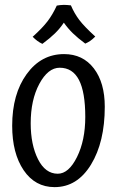

<svg xmlns="http://www.w3.org/2000/svg" viewBox="-20 -758 489 788"><path d="M30 -242Q30 -372 89.5 -454Q149 -536 243 -536Q320 -536 365 -477.5Q410 -419 410 -320Q410 -175 353.5 -82.5Q297 10 204 10Q124 10 77 -59.5Q30 -129 30 -242ZM330 -278Q330 -380 304 -430Q278 -480 225 -480Q177 -480 141.5 -414Q106 -348 106 -252Q106 -164 136 -104.5Q166 -45 217 -45Q262 -45 296 -113.5Q330 -182 330 -278ZM371 -608Q359 -596 350 -590Q341 -584 330 -579Q299 -602 279 -621.5Q259 -641 242 -665Q226 -641 205.5 -621Q185 -601 154 -578Q143 -583 133.5 -590Q124 -597 114 -607Q154 -643 175 -670.5Q196 -698 213 -735Q218 -736 226 -737Q234 -738 242 -738Q247 -738 255 -737.5Q263 -737 271 -736Q285 -703 305.5 -676Q326 -649 371 -608Z"/></svg>

Font: Atma
Style: Regular
Weight: 400
Designer: Gregori Vincens, Jeremie Hornus, Riccardo Olocco, Yoann Minet.
Foundry: black foundry
Version: Version 1.102;PS 1.100;hotconv 1.0.86;makeotf.lib2.5.63406